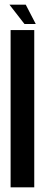

<svg xmlns="http://www.w3.org/2000/svg" viewBox="-20 -804 199 824"><path d="M25.5 0H127V-675H25.5ZM85 -701H133.5L90.5 -784H20.5Z"/></svg>

Font: Anybody ExtraCondensed Medium
Style: Regular
Weight: 500
Width: 2
Version: Version 1.113;gftools[0.9.25]